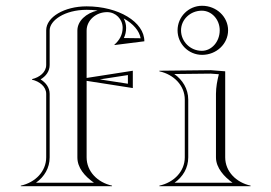

<svg xmlns="http://www.w3.org/2000/svg" viewBox="-20 -645 940 665"><path d="M607 -540C607 -577.5 639.3 -608 679 -608C713.2 -608 741 -577.5 741 -540C741 -500.8 713.2 -469 679 -469C639.3 -469 607 -500.8 607 -540ZM595 -540C595 -493 633 -455 680 -455C729.7 -455 770 -493.1 770 -540C770 -586.9 729.7 -625 680 -625C633.1 -625 595 -586.9 595 -540ZM620 -100C620 -51 582 -13 532 -2V0H848V-2C798 -13 760 -51 760 -100V-398L710 -402L532 -400V-398C582 -387 620 -349 620 -300ZM632 -100V-300C632 -337.4 612 -368.7 583.7 -388.6L709.6 -390L738 -387.9C732.1 -364.4 728.3 -344.1 728 -320V-100C728 -63 757.6 -31.8 785.5 -12H584.5C613.6 -32.7 632 -63.3 632 -100ZM140 -100C140 -51 102 -13 52 -2V0H368V-2C318 -13 280 -51 280 -100V-365L440 -340V-400L280 -375V-539C280 -574.3 311.8 -603 351 -603C380.7 -603 404.8 -578.7 404.8 -548.7C404.8 -525.3 394.1 -505.7 376 -490L377 -489L480 -502C480 -568.8 390.4 -623 280 -623C203 -623 140 -586 140 -540V-420C140 -395 117 -377 91 -371V-369C117 -363 140 -345 140 -320ZM248 -100C248 -63.9 272.7 -35.3 305.5 -12H104.5C133.6 -32.7 152 -63.3 152 -100V-320C152 -342.7 137.4 -359.7 120.6 -370C138.8 -381.1 152 -397.7 152 -420V-540C152 -574.2 204.2 -611 280 -611C293.4 -611 304.7 -610.3 318 -608.7C278.4 -599.5 248 -572.8 248 -539ZM408.4 -581.2C442.2 -562.5 462.7 -537.6 467.1 -512.5L409 -513.3C414.4 -524.6 416.8 -535.7 416.8 -548.7C416.8 -560.3 413.7 -571.6 408.4 -581.2ZM325.7 -370 423 -385V-355Z"/></svg>

Font: SortefaxS01
Style: Medium
Weight: 500
Designer: gluk
Foundry: gluk
Version: Version 0.261